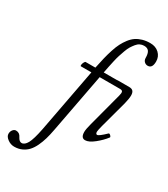

<svg xmlns="http://www.w3.org/2000/svg" viewBox="-373 -821 1049 1197"><g transform="rotate(30 151.0 -223.0)"><path d="M-68.8 269Q-94.7 269 -116.9 252.4Q-139.2 235.8 -139.2 216.8Q-139.2 199.7 -129.6 187.7Q-120.1 175.8 -107.9 175.8Q-81.5 175.8 -69.8 201.2Q-57.1 226.1 -40 226.1Q-18.6 226.1 -1.7 195.6Q15.1 165 30.8 85L117.2 -373H41Q37.6 -374.5 38.6 -383.1Q39.6 -391.6 44.7 -401.4Q49.8 -411.1 54.2 -411.1H124Q132.8 -454.1 140.6 -486.3Q148.4 -518.6 159.2 -552Q169.9 -585.4 181.9 -608.6Q193.8 -631.8 210.2 -653.1Q226.6 -674.3 245.8 -687.3Q265.1 -700.2 290 -707.5Q314.9 -714.8 345.2 -714.8Q383.8 -714.8 408.4 -691.7Q433.1 -668.5 433.1 -632.8Q433.1 -584 399.9 -584Q385.7 -584 375.5 -594Q365.2 -604 365.2 -620.1Q365.2 -651.4 354.7 -666.3Q344.2 -681.2 319.8 -681.2Q304.7 -681.2 291.3 -674.8Q277.8 -668.5 266.6 -654.5Q255.4 -640.6 246.3 -626.2Q237.3 -611.8 229 -588.4Q220.7 -564.9 214.8 -547.1Q209 -529.3 202.6 -500.7Q196.3 -472.2 192.9 -455.8Q189.5 -439.5 184.1 -411.1H280.8L283.2 -412.1H367.2Q386.2 -412.1 395 -402.1Q403.8 -392.1 403.8 -371.1Q403.8 -349.6 394 -310.1L341.8 -117.2Q332 -78.6 332 -70.8Q332 -53.2 342.8 -53.2Q355.5 -53.2 400.9 -97.2Q403.8 -100.1 409.4 -96.4Q415 -92.8 418.7 -87.2Q422.4 -81.5 419.9 -79.1Q396 -47.4 358.4 -17.1Q320.8 13.2 293.9 13.2Q264.2 13.2 264.2 -29.8Q264.2 -49.3 275.9 -92.8L339.8 -334Q345.7 -355.5 342.3 -364.3Q338.9 -373 324.2 -373H176.8L96.2 53.2Q88.9 92.3 80.1 122.6Q71.3 152.8 57.9 181.2Q44.4 209.5 27.3 228Q10.3 246.6 -14.2 257.8Q-38.6 269 -68.8 269Z"/></g></svg>

Font: Junicode SmCond
Style: Italic
Weight: 400
Width: 4
Italic angle: -11°
Designer: Peter S. Baker
Version: Version 2.206